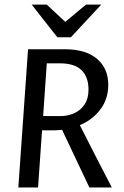

<svg xmlns="http://www.w3.org/2000/svg" viewBox="-20 -830 551 850"><path d="M61.2 0 104.2 -612H265.1Q360.3 -612 409.8 -569.3Q459.3 -526.6 459.3 -454.7Q459.3 -391.6 424.3 -345.4Q389.3 -299.1 333.4 -276Q343.7 -256.2 360.8 -222.3Q377.9 -188.4 397.6 -150Q417.3 -111.5 434.9 -77.6Q452.5 -43.6 463.8 -21.8Q475.2 0 475.2 0H375.7L254.8 -255.2Q246.4 -254.5 236.7 -253.7Q227 -253 217.5 -253H166.2L148.4 0ZM171 -316.1H248.8Q281.1 -316.1 309.1 -329Q337.1 -341.8 354.4 -367.6Q371.8 -393.3 371.8 -433.3Q371.8 -489 340.9 -519.4Q310 -549.7 244.6 -549.7H187.1ZM233.8 -665.1 120.2 -809.7H186.9L269 -733.2L360.8 -809.7H428.3L293.9 -665.1Z"/></svg>

Font: Ancizar Sans Thin
Style: Italic
Weight: 100
Italic angle: -4°
Designer: Cesar Puertas, Viviana Monsalve, Julian Moncada, Julian Prieto, Jose Castro, Mariel Hernandez, Felipe Aragon, Sara Alarc
Version: Version 8.100